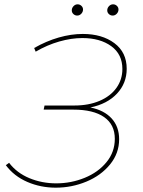

<svg xmlns="http://www.w3.org/2000/svg" viewBox="-20 -863 663 888"><path d="M531 -219Q531 -154 489 -102.5Q447 -51 379.5 -23Q312 5 238 5Q168 5 106.5 -21.5Q45 -48 7 -99L22 -110Q58 -63 116 -39Q174 -15 240 -15Q309 -15 371.5 -40.5Q434 -66 472.5 -113Q511 -160 511 -221Q511 -287 461.5 -321.5Q412 -356 319 -356H182L186 -375H324Q390 -375 440.5 -396.5Q491 -418 518.5 -456.5Q546 -495 546 -544Q546 -612 494.5 -649.5Q443 -687 361 -687Q310 -687 254 -671Q198 -655 145 -624L138 -641Q194 -673 251.5 -689.5Q309 -706 363 -706Q452 -706 509 -663.5Q566 -621 566 -545Q566 -478 521 -430Q476 -382 398 -366Q462 -353 496.5 -315Q531 -277 531 -219ZM312 -815Q312 -826 320 -834.5Q328 -843 339 -843Q349 -843 356.5 -836Q364 -829 364 -819Q364 -808 356 -799.5Q348 -791 337 -791Q327 -791 319.5 -798Q312 -805 312 -815ZM476 -815Q476 -826 484 -834.5Q492 -843 503 -843Q513 -843 520.5 -836Q528 -829 528 -819Q528 -808 520 -799.5Q512 -791 501 -791Q491 -791 483.5 -798Q476 -805 476 -815Z"/></svg>

Font: Montserrat Alternates Thin
Style: Italic
Weight: 250
Italic angle: -11.3°
Designer: Julieta Ulanovsky
Foundry: Julieta Ulanovsky
Version: Version 7.200